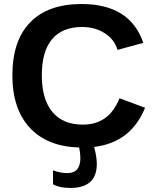

<svg xmlns="http://www.w3.org/2000/svg" viewBox="-20 -718 762 946"><path d="M326.2 208Q272.5 208 241.2 189.9V121.1Q275.4 134.8 313 134.8Q376 134.8 376 60.1Q376 36.1 370.1 8.8Q211.9 3.9 126.5 -88.9Q41 -181.6 41 -347.2Q41 -517.6 128.7 -607.9Q216.3 -698.2 381.8 -698.2Q621.1 -698.2 686 -506.8L559.1 -472.2Q543.5 -523.9 496.1 -554.4Q448.7 -585 384.8 -585Q286.6 -585 236.3 -524.7Q186 -464.4 186 -347.2Q186 -229 238 -166.5Q290 -104 388.2 -104Q451.7 -104 496.6 -135.3Q541.5 -166.5 568.8 -233.9L694.8 -187Q625 -15.6 443.8 5.9Q457 54.2 457 89.8Q457 208 326.2 208Z"/></svg>

Font: Libra Sans Modern
Style: Bold
Weight: 700
Foundry: Stefan Peev, Context Ltd
Version: Version 1.000